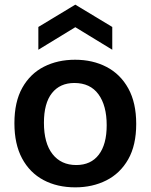

<svg xmlns="http://www.w3.org/2000/svg" viewBox="-20 -793 648 826"><path d="M304 13Q226 13 167 -18.5Q108 -50 75 -111.5Q42 -173 42 -263Q42 -355 76 -415.5Q110 -476 169 -506Q228 -536 303 -536Q379 -536 438.5 -505Q498 -474 532 -412.5Q566 -351 566 -260Q566 -168 531.5 -107.5Q497 -47 437.5 -17Q378 13 304 13ZM308 -83Q371 -83 405 -127.5Q439 -172 439 -254Q439 -339 403.5 -387.5Q368 -436 300 -436Q238 -436 203.5 -392.5Q169 -349 169 -265Q169 -177 206 -130Q243 -83 308 -83ZM145 -579V-677L304 -773L463 -677V-579L304 -676Z"/></svg>

Font: Bricolage Grotesque 12pt SemiBold
Style: Regular
Weight: 600
Designer: Mathieu Triay
Foundry: Atelier Triay
Version: Version 1.001; ttfautohint (v1.8.4.7-5d5b);gftools[0.9.33.de